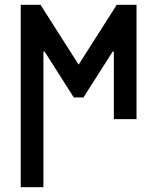

<svg xmlns="http://www.w3.org/2000/svg" viewBox="-20 -494 652 796"><path d="M66 282V-474H148L306 -226L464 -474H546V0H452V-280H447L326 -90H286L165 -280H160V282Z"/></svg>

Font: Old Standard TT
Style: Bold
Weight: 700
Designer: Alexey Kryukov <alexios@thessalonica.org.ru>
Version: Version 2.2